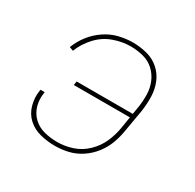

<svg xmlns="http://www.w3.org/2000/svg" viewBox="-125 -673 826 815"><g transform="rotate(30 288.0 -265.0)"><path d="M237 8Q269 8 301.5 0.5Q334 -7 363.5 -26.5Q393 -46 414.5 -74Q436 -102 447.5 -133.5Q459 -165 464 -197L483 -307Q488 -343 487 -378Q486 -413 473 -444.5Q460 -476 435 -498Q410 -520 376 -529Q342 -538 306 -538Q272 -538 237.5 -529.5Q203 -521 172 -500Q141 -479 118.5 -450Q96 -421 83 -387L102 -380Q118 -421 149.5 -455Q181 -489 223 -504Q265 -519 306 -519Q338 -519 368.5 -511Q399 -503 421 -482.5Q443 -462 454.5 -434Q466 -406 466.5 -374Q467 -342 462 -310L456 -275H181L178 -256H453L444 -200Q438 -163 422.5 -127.5Q407 -92 377.5 -63.5Q348 -35 311 -23Q274 -11 237 -11Q204 -11 173 -19Q142 -27 119.5 -48.5Q97 -70 88.5 -101Q80 -132 86 -165Q86 -166 86 -168H66L65 -164Q59 -128 68.5 -92.5Q78 -57 103.5 -33.5Q129 -10 164.5 -1Q200 8 237 8Z"/></g></svg>

Font: Iosevka Sparkle Thin
Style: Italic
Weight: 100
Italic angle: -9°
Designer: Belleve Invis
Foundry: Belleve Invis
Version: Version 4.5.0; ttfautohint (v1.8.3)